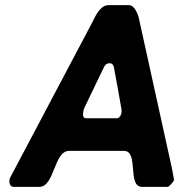

<svg xmlns="http://www.w3.org/2000/svg" viewBox="-20 -727 712 747"><path d="M17 -27C15 -15 19 0 33 0H133C193 0 189 -140 249 -140H462C522 -140 473 0 533 0H633C637 0 657 -21 657 -27C657 -29 652 -57 650 -67C631 -155 540 -565 521 -653C518 -669 504 -707 482 -707H402C369 -707 350 -662 339 -640C291 -549 66 -124 18 -33ZM304 -293C304 -296 308 -306 308 -307L385 -467C391 -478 398 -481 407 -481C419 -481 423 -470 424 -460C429 -436 449 -324 453 -300V-290C452 -282 447 -267 434 -267H314C300 -267 303 -285 304 -293Z"/></svg>

Font: Asimov Print
Style: CIt
Weight: 500
Designer: Google
Version: Version 2.000980: 2014